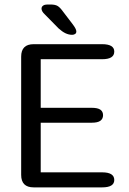

<svg xmlns="http://www.w3.org/2000/svg" viewBox="-20 -810 556 830"><path d="M474 -587Q474 -554 421.5 -554H156V-344H376Q402.5 -344 414 -335.8Q425.5 -327.5 425.5 -312Q425.5 -296.5 414 -288Q402.5 -279.5 376 -279.5H156V-65H421.5Q474 -65 474 -32Q474 0 421.5 0H125.5Q71.5 0 71.5 -54V-565Q71.5 -619 125.5 -619H421.5Q474 -619 474 -587ZM292 -659.5Q277.5 -659.5 263.2 -666.2Q249 -673 233.5 -687L173.5 -748Q159.5 -761 159.5 -772.5Q159.5 -781 166.5 -785.8Q173.5 -790.5 184 -790.5H198.5Q218.5 -790.5 229 -784.2Q239.5 -778 252 -760.5L294 -705.5Q310 -684.5 310 -674Q310 -666.5 304.5 -663Q299 -659.5 292 -659.5Z"/></svg>

Font: Sono
Style: Regular
Weight: 400
Designer: Tyler Finck
Foundry: Tyler Finck
Version: Version 2.112